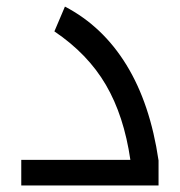

<svg xmlns="http://www.w3.org/2000/svg" viewBox="-20 -566 549 586"><path d="M44.9 -78.1H377.9Q358.4 -212.4 303.2 -306.9Q248 -401.4 146 -470.2L178.2 -545.9Q293.5 -485.8 366 -367.7Q438.5 -249.5 463.9 -76.2V0H44.9Z"/></svg>

Font: Droid Arabic Kufi
Style: Regular
Weight: 400
Designer: Pascal Zoghbi
Foundry: Irfont.ir
Version: Version 1.00 February 28, 2013, initial release